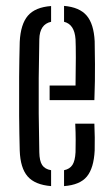

<svg xmlns="http://www.w3.org/2000/svg" viewBox="-20 -626 382 652"><path d="M148.5 -286V-335.5H236.5Q237.5 -388.5 237.5 -430.5Q237.5 -472.5 236.5 -492.5Q233 -543.5 197.5 -552V-606Q250 -601.5 274.2 -573.2Q298.5 -545 301.5 -486Q302 -463 302.5 -408.5Q303 -354 300.5 -286ZM47 -115Q45.5 -169 45 -234Q44.5 -299 45 -364Q45.5 -429 47 -484Q50 -544 74.8 -572.8Q99.5 -601.5 153.5 -605.5V-552Q114.5 -543.5 113.5 -492.5Q112 -421 111.5 -361Q111 -301 111.5 -240.8Q112 -180.5 113.5 -109Q114 -79.5 123.2 -65.5Q132.5 -51.5 153.5 -48V6Q98.5 1.5 73.8 -27Q49 -55.5 47 -115ZM197.5 6V-48Q217 -52 226 -66Q235 -80 236.5 -109Q237 -128 237 -152Q237 -176 235.5 -206H300.5Q301.5 -183.5 301.8 -159Q302 -134.5 301.5 -115Q298.5 -55 275 -26.5Q251.5 2 197.5 6Z"/></svg>

Font: Big Shoulders Stencil Display
Style: Regular
Weight: 400
Designer: Patric King
Foundry: XO Type Co
Version: Version 1.000